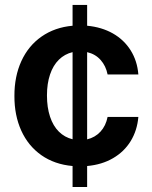

<svg xmlns="http://www.w3.org/2000/svg" viewBox="-20 -747 607 767"><path d="M328.1 -190.3Q359.7 -197.8 381.2 -220.9Q402.7 -244 409.8 -279.8H532.7Q528.1 -225.9 502.1 -183.4Q476.2 -141 431.6 -115.1Q387.1 -89.1 328.1 -83.8V0H269.9V-83.8Q197.8 -90.2 145.2 -127.1Q92.7 -164.1 65 -225.1Q37.3 -286.2 37.6 -363.6Q37.3 -441.4 65.3 -502.8Q93.4 -564.3 146.1 -601Q198.9 -637.8 269.9 -644.2V-727.3H328.1V-644.2Q386 -638.8 430.8 -613.5Q475.5 -588.1 502 -545.8Q528.4 -503.6 532.7 -449.6H409.8Q403.1 -483.7 381.9 -507.5Q360.8 -531.2 328.1 -538.7ZM269.9 -190.7V-538.7Q238.3 -531.2 215.2 -508.5Q192.1 -485.8 179.9 -449.4Q167.6 -413 167.6 -365.8Q167.6 -317.8 179.9 -280.9Q192.1 -244 215.2 -221.1Q238.3 -198.2 269.9 -190.7Z"/></svg>

Font: Riot Sans
Style: Bold
Weight: 600
Designer: Rasmus Andersson
Foundry: rsms
Version: Version 4.001